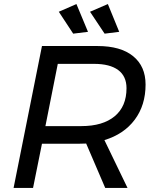

<svg xmlns="http://www.w3.org/2000/svg" viewBox="-20 -927 763 947"><path d="M495 -236 609 0H499L405 -219Q392 -218 365 -218H187L143 0H47L187 -700H461Q575 -700 636.5 -650Q698 -600 698 -510Q698 -408 644.5 -336.5Q591 -265 495 -236ZM604 -492Q604 -551 563 -581.5Q522 -612 444 -612H265L204 -305H381Q487 -305 545.5 -353.5Q604 -402 604 -492ZM357 -907 414 -770 341 -761 270 -869ZM512 -907 568 -770 496 -761 424 -869Z"/></svg>

Font: Gontserrat
Style: Italic
Weight: 400
Italic angle: -11.3°
Designer: Julieta Ulanovsky
Foundry: Julieta Ulanovsky
Version: Version 6.001